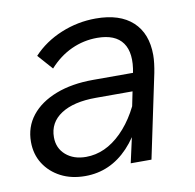

<svg xmlns="http://www.w3.org/2000/svg" viewBox="-65 -574 667 656"><g transform="rotate(-10 269.0 -246.0)"><path d="M340 0 362 -99 363 -114 401 -301Q415 -370 389.5 -406Q364 -442 301 -442Q254 -442 211.5 -422.5Q169 -403 135 -365L89 -417Q129 -460 187 -484Q245 -508 308 -508Q391 -508 435.5 -467Q480 -426 480 -351Q480 -338 478 -321.5Q476 -305 473 -290L412 0ZM263 -303H415L399 -241H262Q184 -241 140.5 -212.5Q97 -184 97 -133Q97 -95 124 -71.5Q151 -48 194 -48Q261 -48 317.5 -104Q374 -160 406 -259L424 -242Q393 -117 330 -50.5Q267 16 180 16Q132 16 95.5 -3Q59 -22 38 -55Q17 -88 17 -131Q17 -183 47.5 -221.5Q78 -260 133.5 -281.5Q189 -303 263 -303Z"/></g></svg>

Font: Wix Madefor Text
Style: Italic
Weight: 400
Italic angle: -12°
Designer: Dalton Maag Ltd
Foundry: Dalton Maag Ltd
Version: Version 3.100